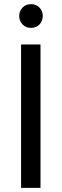

<svg xmlns="http://www.w3.org/2000/svg" viewBox="-20 -909 298 929"><path d="M82 0H176V-694H82ZM73 -832C73 -799 97 -774 130 -774C163 -774 187 -799 187 -832C187 -864 163 -889 130 -889C97 -889 73 -864 73 -832Z"/></svg>

Font: MV Cash
Style: Regular
Weight: 400
Designer: Rodrigo Fuenzalida
Foundry: fragTYPE
Version: Version 1.100;Glyphs 3.1.2 (3151)